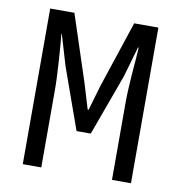

<svg xmlns="http://www.w3.org/2000/svg" viewBox="-76 -726 751 797"><g transform="rotate(10 300.0 -328.0)"><path d="M72 0V-656H174L266 -376L298 -270H302L333 -376L426 -656H528V0H448V-328Q448 -352 449.5 -383Q451 -414 453.5 -447Q456 -480 458.5 -509.5Q461 -539 462 -560H459L422 -432L328 -174H268L176 -432L138 -560H136Q138 -539 140.5 -509.5Q143 -480 145 -447Q147 -414 148.5 -383Q150 -352 150 -328V0Z"/></g></svg>

Font: Source Code Pro
Style: Regular
Weight: 400
Monospace: yes
Designer: Paul D. Hunt, Teo Tuominen
Foundry: Adobe Systems Incorporated
Version: Version 1.018;hotconv 1.0.116;makeotfexe 2.5.65601